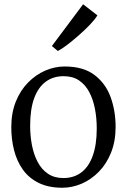

<svg xmlns="http://www.w3.org/2000/svg" viewBox="-20 -870 596 901"><path d="M33 -273Q33 -340.5 54.2 -393.2Q75.5 -446 111.8 -482.8Q148 -519.5 192.5 -538.8Q237 -558 283.5 -558Q370.5 -558 423 -518.5Q475.5 -479 499 -414.5Q522.5 -350 522.5 -274.5Q522.5 -207 501.2 -154Q480 -101 444 -64.2Q408 -27.5 363.5 -8.2Q319 11 272.5 11Q207 11 161.2 -11.8Q115.5 -34.5 87.2 -74.2Q59 -114 46 -165Q33 -216 33 -273ZM277.5 -34.5Q326.5 -34.5 361.5 -60.8Q396.5 -87 415.2 -139Q434 -191 434 -267Q434 -315.5 425.5 -359.5Q417 -403.5 398.8 -438Q380.5 -472.5 351 -492.5Q321.5 -512.5 278.5 -512.5Q229.5 -512.5 194.2 -486.2Q159 -460 140.2 -408.5Q121.5 -357 121.5 -280Q121.5 -231.5 130.2 -187.2Q139 -143 157.5 -108.5Q176 -74 205.8 -54.2Q235.5 -34.5 277.5 -34.5ZM251 -631 223.5 -654 370 -850 437 -798Q427 -780.5 404 -756.2Q381 -732 352.5 -706.8Q324 -681.5 297.2 -661Q270.5 -640.5 252 -631Z"/></svg>

Font: Merriweather 48pt Light
Style: Regular
Weight: 300
Version: Version 2.100